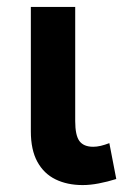

<svg xmlns="http://www.w3.org/2000/svg" viewBox="-20 -520 378 554"><path d="M218.5 14Q174 14 140.2 -2.5Q106.5 -19 87.8 -53.2Q69 -87.5 69 -141V-500H197V-170.5Q197 -129.5 209.2 -113Q221.5 -96.5 249 -96.5Q259 -96.5 270.8 -99.2Q282.5 -102 295.5 -107L315.5 -3.5Q290 4.5 265.2 9.2Q240.5 14 218.5 14Z"/></svg>

Font: Geologica Thin Roman Medium
Style: Regular
Weight: 500
Version: Version 1.010;gftools[0.9.28]